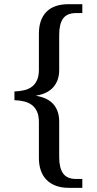

<svg xmlns="http://www.w3.org/2000/svg" viewBox="-20 -780 468 928"><path d="M312 127.9Q276.9 127.9 249.8 117.7Q222.7 107.4 204.6 88.9Q186.5 70.3 177.2 43.7Q168 17.1 168 -16.1V-189.9Q168 -220.7 158.9 -240.7Q149.9 -260.7 133.8 -272.7Q117.7 -284.7 96.2 -289.8Q74.7 -294.9 49.8 -295.9V-337.9Q74.7 -338.9 96.2 -343.8Q117.7 -348.6 133.8 -360.6Q149.9 -372.6 158.9 -392.6Q168 -412.6 168 -442.9V-617.2Q168 -685.5 204.3 -722.7Q240.7 -759.8 312 -759.8H377.9V-716.8H348.1Q303.7 -716.8 284.9 -690.4Q266.1 -664.1 266.1 -611.8V-440.9Q266.1 -392.1 238.5 -359.6Q210.9 -327.1 154.8 -317.9V-316.9Q212.4 -307.1 239.3 -274.9Q266.1 -242.7 266.1 -192.9V-20Q266.1 31.2 284.9 58.1Q303.7 85 348.1 85H377.9V127.9Z"/></svg>

Font: Droid-TTFautohint Serif
Style: Regular
Weight: 400
Foundry: Ascender Corporation
Version: Version 1.00; ttfautohint (v1.00rc1.4-1a1c-dirty) -l 8 -r 50